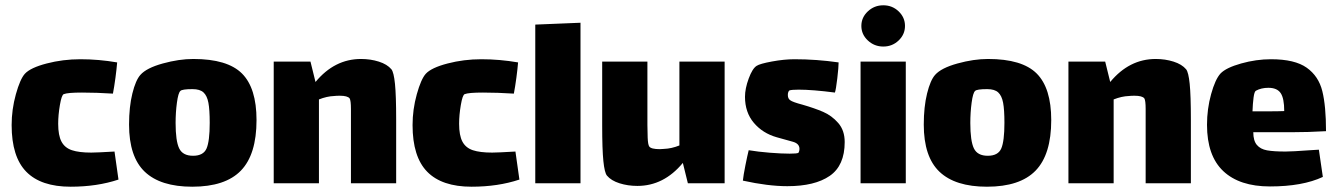

<svg xmlns="http://www.w3.org/2000/svg" viewBox="-20 -693 5053 726"><path d="M428 -14Q347 13 247 13Q135 13 79.5 -43.5Q24 -100 24 -220Q24 -279 40 -336.5Q56 -394 74 -414Q95 -437 156.5 -453Q218 -469 284 -469Q353 -469 423 -457Q421 -432 416.5 -398.5Q412 -365 407 -339Q345 -343 290 -343Q236 -343 221 -337Q213 -334 206.5 -296Q200 -258 200 -225Q200 -181 212.5 -157.5Q225 -134 252 -125Q279 -116 325 -116Q345 -116 413 -120Z M468 -222Q468 -289 480.5 -339.5Q493 -390 511 -410Q534 -436 595.5 -453Q657 -470 711 -470Q840 -470 895 -415Q950 -360 950 -239Q950 -109 891 -48Q832 13 707 13Q587 13 527.5 -43.5Q468 -100 468 -222ZM773 -229Q773 -278 768 -304.5Q763 -331 749.5 -343.5Q736 -356 708 -356Q668 -356 662 -349Q654 -342 649 -305Q644 -268 644 -228Q644 -160 657.5 -132Q671 -104 710 -104Q749 -104 761 -131.5Q773 -159 773 -229Z M1478 -242V0H1307V-240V-281Q1307 -313 1302 -321Q1294 -331 1265 -331Q1251 -331 1244 -330Q1216 -329 1186 -317V0H1015V-460H1154L1173 -383Q1245 -470 1345 -470Q1381 -470 1412.5 -460Q1444 -450 1460 -431Q1469 -420 1473.5 -376Q1478 -332 1478 -242Z M1944 -14Q1863 13 1763 13Q1651 13 1595.5 -43.5Q1540 -100 1540 -220Q1540 -279 1556 -336.5Q1572 -394 1590 -414Q1611 -437 1672.5 -453Q1734 -469 1800 -469Q1869 -469 1939 -457Q1937 -432 1932.5 -398.5Q1928 -365 1923 -339Q1861 -343 1806 -343Q1752 -343 1737 -337Q1729 -334 1722.5 -296Q1716 -258 1716 -225Q1716 -181 1728.5 -157.5Q1741 -134 1768 -125Q1795 -116 1841 -116Q1861 -116 1929 -120Z M2004 -600 2175 -607V0H2004Z M2720 -460V0H2581L2562 -77Q2490 10 2390 10Q2354 10 2322.5 0Q2291 -10 2275 -29Q2266 -40 2261.5 -84Q2257 -128 2257 -218V-460H2428V-220Q2428 -200 2429 -173Q2430 -146 2435 -139Q2442 -129 2475 -129L2491 -130Q2519 -131 2549 -143V-460Z M2957 11Q2884 11 2789 -10Q2791 -30 2798.5 -67.5Q2806 -105 2811 -125Q2847 -119 2891 -115.5Q2935 -112 2966 -112Q2993 -112 2999 -115Q3000 -116 3001.5 -120.5Q3003 -125 3003 -130Q3003 -150 2978 -157Q2970 -159 2917 -174Q2864 -189 2830.5 -228.5Q2797 -268 2797 -327Q2797 -358 2811 -396Q2825 -434 2841 -444Q2853 -452 2899 -460.5Q2945 -469 2984 -469Q3067 -469 3151 -457Q3151 -439 3146 -396.5Q3141 -354 3137 -343Q3052 -354 3000 -354Q2973 -354 2965 -351Q2963 -350 2961 -345.5Q2959 -341 2959 -334Q2959 -320 2968 -314Q2977 -307 3015 -297Q3060 -284 3092.5 -270Q3125 -256 3149.5 -228Q3174 -200 3174 -156Q3174 -67 3117.5 -28Q3061 11 2957 11Z M3237 -595Q3237 -627 3261.5 -650Q3286 -673 3320 -673Q3354 -673 3378 -650Q3402 -627 3402 -595Q3402 -563 3378 -540Q3354 -517 3320 -517Q3286 -517 3261.5 -540Q3237 -563 3237 -595ZM3234 -460H3405V0H3234Z M3473 -222Q3473 -289 3485.5 -339.5Q3498 -390 3516 -410Q3539 -436 3600.5 -453Q3662 -470 3716 -470Q3845 -470 3900 -415Q3955 -360 3955 -239Q3955 -109 3896 -48Q3837 13 3712 13Q3592 13 3532.5 -43.5Q3473 -100 3473 -222ZM3778 -229Q3778 -278 3773 -304.5Q3768 -331 3754.5 -343.5Q3741 -356 3713 -356Q3673 -356 3667 -349Q3659 -342 3654 -305Q3649 -268 3649 -228Q3649 -160 3662.5 -132Q3676 -104 3715 -104Q3754 -104 3766 -131.5Q3778 -159 3778 -229Z M4483 -242V0H4312V-240V-281Q4312 -313 4307 -321Q4299 -331 4270 -331Q4256 -331 4249 -330Q4221 -329 4191 -317V0H4020V-460H4159L4178 -383Q4250 -470 4350 -470Q4386 -470 4417.5 -460Q4449 -450 4465 -431Q4474 -420 4478.5 -376Q4483 -332 4483 -242Z M4934 -125Q4943 -125 4967 -127L4982 -24Q4905 12 4782 12Q4667 12 4605.5 -46Q4544 -104 4544 -221Q4544 -281 4559.5 -337Q4575 -393 4595 -415Q4616 -437 4673 -453Q4730 -469 4786 -469Q4876 -469 4921 -437Q4966 -405 4980 -348.5Q4994 -292 4994 -197Q4926 -193 4861 -193H4719Q4719 -161 4732.5 -145Q4746 -129 4771 -124.5Q4796 -120 4841 -120Q4866 -120 4934 -125ZM4716 -272H4768Q4815 -272 4836 -273Q4836 -321 4822.5 -341Q4809 -361 4776 -361Q4749 -361 4729 -350Q4723 -347 4720 -324Q4717 -301 4716 -272Z"/></svg>

Font: Lalezar
Style: Regular
Weight: 400
Designer: Borna Izadpanah
Foundry: Borna Izadpanah
Version: Version 1.004